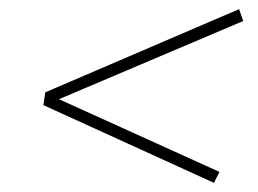

<svg xmlns="http://www.w3.org/2000/svg" viewBox="-20 -565 564 420"><path d="M448 -165 75 -335 79 -363 503 -545 512 -519 109 -348 460 -189Z"/></svg>

Font: Bitter ExtraLight
Style: Italic
Weight: 200
Italic angle: -9°
Designer: Sol Matas, and Bitter project Authors
Foundry: Sol Matas
Version: Version 2.001